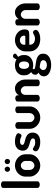

<svg xmlns="http://www.w3.org/2000/svg" viewBox="1336 -2128 1013 3724"><g transform="rotate(-90 1842.0 -265.5)"><path d="M123 0Q95 0 77 -13Q59 -26 59 -41V-712Q59 -730 77 -741Q95 -752 123 -752Q150 -752 169 -741Q188 -730 188 -712V-41Q188 -26 169 -13Q150 0 123 0Z M495 9Q437 9 388 -19.5Q339 -48 309 -95Q279 -142 279 -196V-278Q279 -332 308 -378.5Q337 -425 386.5 -453Q436 -481 495 -481Q554 -481 603.5 -453.5Q653 -426 682.5 -380Q712 -334 712 -278V-196Q712 -143 682 -96Q652 -49 602.5 -20Q553 9 495 9ZM495 -104Q519 -104 539 -117Q559 -130 571 -151.5Q583 -173 583 -196V-278Q583 -301 571 -321Q559 -341 539.5 -354.5Q520 -368 495 -368Q471 -368 451 -355Q431 -342 419.5 -321.5Q408 -301 408 -278V-196Q408 -173 419.5 -151.5Q431 -130 451 -117Q471 -104 495 -104ZM573 -576Q552 -576 536.5 -592Q521 -608 521 -629Q521 -650 536.5 -665.5Q552 -681 573 -681Q593 -681 608 -665.5Q623 -650 623 -629Q623 -608 608 -592Q593 -576 573 -576ZM423 -576Q402 -576 387 -592Q372 -608 372 -629Q372 -650 387 -665.5Q402 -681 423 -681Q444 -681 458.5 -665.5Q473 -650 473 -629Q473 -608 458.5 -592Q444 -576 423 -576Z M949 9Q899 9 857.5 -3.5Q816 -16 792.5 -36Q769 -56 769 -77Q769 -87 774.5 -100.5Q780 -114 789.5 -124Q799 -134 812 -134Q826 -134 841.5 -122.5Q857 -111 880.5 -100Q904 -89 946 -89Q991 -89 1005.5 -103Q1020 -117 1020 -132Q1020 -154 1002.5 -166Q985 -178 958 -186Q931 -194 900.5 -202.5Q870 -211 843 -225.5Q816 -240 799 -265.5Q782 -291 782 -332Q782 -368 799 -402Q816 -436 855 -458.5Q894 -481 961 -481Q1002 -481 1038.5 -472.5Q1075 -464 1098 -449Q1121 -434 1121 -416Q1121 -407 1115 -392.5Q1109 -378 1098.5 -366Q1088 -354 1073 -354Q1062 -354 1046.5 -361.5Q1031 -369 1011 -376Q991 -383 963 -383Q938 -383 923 -376Q908 -369 901 -359Q894 -349 894 -338Q894 -320 911 -310Q928 -300 955.5 -293Q983 -286 1013.5 -277.5Q1044 -269 1071.5 -252.5Q1099 -236 1116 -209Q1133 -182 1133 -137Q1133 -71 1085.5 -31Q1038 9 949 9Z M1424 9Q1364 9 1314.5 -19.5Q1265 -48 1235.5 -94.5Q1206 -141 1206 -194V-434Q1206 -449 1225.5 -462Q1245 -475 1271 -475Q1297 -475 1316 -462Q1335 -449 1335 -434V-194Q1335 -171 1347 -151Q1359 -131 1379 -117.5Q1399 -104 1423 -104Q1448 -104 1467.5 -117Q1487 -130 1499 -151Q1511 -172 1511 -194V-435Q1511 -451 1530.5 -463Q1550 -475 1575 -475Q1604 -475 1622 -463Q1640 -451 1640 -435V-194Q1640 -140 1610.5 -93.5Q1581 -47 1531.5 -19Q1482 9 1424 9Z M1799 0Q1771 0 1753 -13Q1735 -26 1735 -41V-435Q1735 -453 1753 -464Q1771 -475 1799 -475Q1823 -475 1839.5 -464Q1856 -453 1856 -435V-405Q1871 -434 1905.5 -457.5Q1940 -481 1990 -481Q2037 -481 2076 -453.5Q2115 -426 2138.5 -380Q2162 -334 2162 -278V-41Q2162 -21 2142 -10.5Q2122 0 2097 0Q2075 0 2054 -10.5Q2033 -21 2033 -41V-278Q2033 -301 2021.5 -321Q2010 -341 1990 -354.5Q1970 -368 1946 -368Q1926 -368 1907 -357Q1888 -346 1876 -326Q1864 -306 1864 -278V-41Q1864 -26 1845 -13Q1826 0 1799 0Z M2445 221Q2386 221 2335.5 204.5Q2285 188 2254.5 156Q2224 124 2224 80Q2224 42 2245 15.5Q2266 -11 2297 -26Q2278 -35 2266.5 -50Q2255 -65 2255 -90Q2255 -118 2269.5 -135.5Q2284 -153 2306 -168Q2276 -191 2260 -223.5Q2244 -256 2244 -295V-316Q2244 -365 2268 -402Q2292 -439 2336.5 -460Q2381 -481 2439 -481Q2472 -481 2501 -473.5Q2530 -466 2553 -452Q2570 -492 2585 -506Q2600 -520 2614 -520Q2638 -520 2651.5 -506Q2665 -492 2665 -480Q2665 -471 2660.5 -464Q2656 -457 2648 -452Q2639 -446 2626 -437.5Q2613 -429 2602 -414Q2620 -394 2628.5 -369.5Q2637 -345 2637 -316V-295Q2637 -247 2612 -209.5Q2587 -172 2542 -150Q2497 -128 2439 -128Q2403 -128 2374 -137Q2369 -133 2365.5 -128Q2362 -123 2362 -117Q2362 -100 2384 -93Q2406 -86 2440 -82Q2474 -78 2512.5 -71.5Q2551 -65 2585 -51Q2619 -37 2641 -9.5Q2663 18 2663 64Q2663 120 2631.5 154.5Q2600 189 2550.5 205Q2501 221 2445 221ZM2443 138Q2482 138 2509.5 119Q2537 100 2537 68Q2537 47 2525 34Q2513 21 2492.5 14.5Q2472 8 2448 4.5Q2424 1 2400 -2Q2376 9 2361 26Q2346 43 2346 67Q2346 100 2374.5 119Q2403 138 2443 138ZM2441 -206Q2474 -206 2493 -231Q2512 -256 2512 -295V-316Q2512 -353 2493.5 -378Q2475 -403 2440 -403Q2406 -403 2387.5 -378Q2369 -353 2369 -316V-296Q2369 -258 2387.5 -232Q2406 -206 2441 -206Z M2950 9Q2879 9 2824.5 -16.5Q2770 -42 2739 -88.5Q2708 -135 2708 -196V-281Q2708 -335 2737.5 -380.5Q2767 -426 2816.5 -453.5Q2866 -481 2927 -481Q2983 -481 3029.5 -457Q3076 -433 3105 -391Q3134 -349 3134 -293Q3134 -250 3120 -231.5Q3106 -213 3084.5 -208.5Q3063 -204 3040 -204H2837V-189Q2837 -146 2869.5 -119.5Q2902 -93 2954 -93Q2987 -93 3009 -103Q3031 -113 3047 -122Q3063 -131 3077 -131Q3092 -131 3103 -121Q3114 -111 3120 -97.5Q3126 -84 3126 -74Q3126 -57 3104.5 -37.5Q3083 -18 3043.5 -4.5Q3004 9 2950 9ZM2837 -280H2983Q3000 -280 3006.5 -285.5Q3013 -291 3013 -307Q3013 -330 3001 -348Q2989 -366 2969 -376Q2949 -386 2925 -386Q2902 -386 2882 -376.5Q2862 -367 2849.5 -349.5Q2837 -332 2837 -308Z M3275 0Q3247 0 3229 -13Q3211 -26 3211 -41V-435Q3211 -453 3229 -464Q3247 -475 3275 -475Q3299 -475 3315.5 -464Q3332 -453 3332 -435V-405Q3347 -434 3381.5 -457.5Q3416 -481 3466 -481Q3513 -481 3552 -453.5Q3591 -426 3614.5 -380Q3638 -334 3638 -278V-41Q3638 -21 3618 -10.5Q3598 0 3573 0Q3551 0 3530 -10.5Q3509 -21 3509 -41V-278Q3509 -301 3497.5 -321Q3486 -341 3466 -354.5Q3446 -368 3422 -368Q3402 -368 3383 -357Q3364 -346 3352 -326Q3340 -306 3340 -278V-41Q3340 -26 3321 -13Q3302 0 3275 0Z"/></g></svg>

Font: Dosis ExtraLight
Style: Bold
Weight: 700
Version: Version 3.001; ttfautohint (v1.8.2)